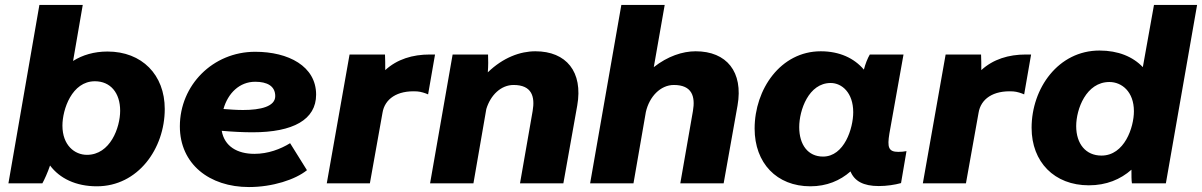

<svg xmlns="http://www.w3.org/2000/svg" viewBox="-20 -740 4852 775"><path d="M14 0H151C159 -14 173 -45 182 -72C221 -20 286 12 371 12C537 12 645 -140 645 -300C645 -438 553 -532 414 -532C360 -532 313 -518 275 -494L314 -720H139ZM331 -115C281 -115 232 -154 232 -233C232 -298 270 -412 363 -412C426 -412 465 -365 465 -293C465 -225 425 -115 331 -115Z M985 15C1080 15 1172 -15 1219 -53L1151 -162C1112 -138 1062 -119 1007 -119C938 -119 886 -149 875 -212C920 -208 962 -206 1000 -206C1163 -206 1256 -257 1256 -358C1256 -473 1144 -531 1010 -531C839 -531 706 -396 706 -230C706 -78 825 15 985 15ZM882 -300C900 -364 947 -410 1010 -410C1058 -410 1091 -393 1091 -352C1091 -310 1032 -296 961 -296C935 -296 908 -298 882 -300Z M1299 0H1473L1524 -285C1533 -340 1582 -376 1664 -371C1679 -370 1697 -364 1708 -359L1736 -520H1715C1645 -520 1583 -501 1535 -457C1535 -479 1535 -501 1534 -520H1391Z M1716 0H1891L1943 -300C1960 -356 2002 -397 2053 -397C2127 -397 2140 -350 2130 -292L2079 0H2254L2310 -314C2334 -450 2266 -533 2141 -533C2080 -533 2011 -508 1949 -448C1951 -474 1951 -499 1950 -520H1807Z M2362 0H2537L2587 -288C2601 -350 2646 -397 2700 -397C2774 -397 2787 -350 2777 -292L2726 0H2901L2957 -314C2981 -450 2913 -533 2788 -533C2735 -533 2675 -513 2619 -469L2663 -720H2488Z M3527 11C3559 11 3592 6 3617 -1L3639 -130C3629 -128 3618 -127 3606 -127C3566 -127 3561 -146 3570 -201L3627 -520H3491C3482 -505 3473 -482 3467 -459C3428 -505 3369 -533 3293 -533C3131 -533 3026 -380 3026 -221C3026 -82 3115 12 3251 12C3317 12 3371 -11 3413 -48C3429 -9 3465 11 3527 11ZM3333 -405C3378 -405 3424 -366 3424 -287C3424 -222 3388 -108 3302 -108C3242 -108 3206 -155 3206 -227C3206 -295 3244 -405 3333 -405Z M3705 0H3879L3930 -285C3939 -340 3988 -376 4070 -371C4085 -370 4103 -364 4114 -359L4142 -520H4121C4051 -520 3989 -501 3941 -457C3941 -479 3941 -501 3940 -520H3797Z M4549 0H4686L4812 -720H4638L4593 -469C4553 -511 4494 -536 4418 -536C4252 -536 4144 -384 4144 -224C4144 -86 4236 8 4375 8C4446 8 4503 -16 4547 -55C4547 -33 4547 -11 4549 0ZM4458 -409C4508 -409 4557 -370 4557 -291C4557 -226 4519 -112 4426 -112C4363 -112 4324 -159 4324 -231C4324 -299 4364 -409 4458 -409Z"/></svg>

Font: Fixel Display ExtraBold
Style: Italic
Weight: 800
Italic angle: -10°
Designer: AlfaBravo + MacPaw
Foundry: Kyrylo Tkachov, Marchela Mozhyna, Serhii Makarenko, Maria Weinstein, Zakhar Kryvoshyya
Version: Version 1.210;Glyphs 3.2 (3217)